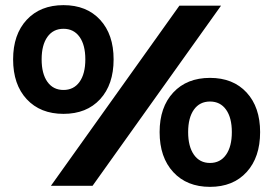

<svg xmlns="http://www.w3.org/2000/svg" viewBox="-20 -723 1063 747"><path d="M31 -492Q31 -589 84 -646Q137 -703 227 -703Q317 -703 369.5 -646Q422 -589 422 -492Q422 -394 369.5 -337Q317 -280 227 -280Q137 -280 84 -337Q31 -394 31 -492ZM164.5 -579.5Q142 -548 142 -492Q142 -436 164.5 -404.5Q187 -373 227 -373Q267 -373 289.5 -404.5Q312 -436 312 -492Q312 -548 289.5 -579.5Q267 -611 227 -611Q187 -611 164.5 -579.5ZM178 0 678 -701H840L340 0ZM601 -209Q601 -306 654 -363Q707 -420 797 -420Q887 -420 939.5 -363Q992 -306 992 -209Q992 -111 939.5 -53.5Q887 4 797 4Q707 4 654 -53.5Q601 -111 601 -209ZM734.5 -296.5Q712 -265 712 -209Q712 -153 734.5 -121Q757 -89 797 -89Q837 -89 859.5 -121Q882 -153 882 -209Q882 -265 859.5 -296.5Q837 -328 797 -328Q757 -328 734.5 -296.5Z"/></svg>

Font: Trueno
Style: Bd
Weight: 700
Designer: Julieta Ulanovsky
Foundry: Julieta Ulanovsky
Version: Version 3.001b